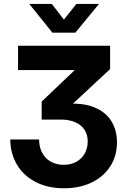

<svg xmlns="http://www.w3.org/2000/svg" viewBox="-20 -753 656 996"><path d="M33.4 -29.5H182.8Q182.8 9.7 198.7 39.5Q214.6 69.4 243.7 85.7Q272.8 102 310.9 102Q347.4 102 375.6 86.5Q403.8 71.1 419.4 43.6Q435 16 435 -19.3Q435 -54.4 418.2 -80Q401.4 -105.5 370 -119.1Q338.7 -132.7 296.3 -132.7H196.1V-226L367.2 -388.8V-389.5H73.6V-515.6H551.2V-394.7L321.2 -180.8V-213.5Q407.2 -220.8 467.1 -197.1Q527 -173.3 556.9 -125.8Q586.8 -78.3 586.8 -14.4Q586.8 54.8 552.6 108.9Q518.5 163.1 456 193.4Q393.6 223.6 312.3 223.6Q225.4 223.6 162.2 189.6Q98.9 155.7 66.2 98Q33.4 40.4 33.4 -29.5ZM311.5 -651.3 376.2 -732.5H493V-732L370.9 -583.5H251.8L132.4 -732V-732.5H248.8Z"/></svg>

Font: Intratopia Thin
Style: Regular
Weight: 100
Designer: Rasmus Andersson
Foundry: rsms
Version: Version 3.000;Glyphs 3.2.3 (3260)